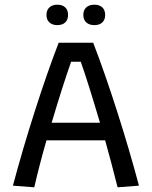

<svg xmlns="http://www.w3.org/2000/svg" viewBox="-20 -798 647 818"><path d="M178 -734Q178 -755 190.5 -766.5Q203 -778 224 -778Q246 -778 258 -766.5Q270 -755 270 -734Q270 -714 258 -702.5Q246 -691 224 -691Q203 -691 190.5 -702.5Q178 -714 178 -734ZM335 -734Q335 -755 347.5 -766.5Q360 -778 382 -778Q404 -778 416 -766.5Q428 -755 428 -734Q428 -714 416 -702.5Q404 -691 382 -691Q360 -691 347.5 -702.5Q335 -714 335 -734ZM35 -7Q76 -161 128.5 -325Q181 -489 230 -616H377Q426 -489 478.5 -325Q531 -161 572 -7L481 0Q453 -111 428 -200H178Q148 -96 126 0ZM406 -275Q354 -451 324 -535H283Q247 -433 200 -275Z"/></svg>

Font: Athiti Medium
Style: Regular
Weight: 500
Designer: CadsonDemak Team
Foundry: CadsonDemak
Version: Version 1.032